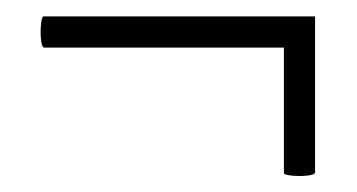

<svg xmlns="http://www.w3.org/2000/svg" viewBox="-20 -287 435 234"><path d="M364 -77Q364 -74 354.5 -73Q345 -72 335.5 -73Q326 -74 326 -76V-267H364ZM34 -229Q31 -229 30 -238.5Q29 -248 30 -257.5Q31 -267 33 -267H364V-229Z"/></svg>

Font: Cormorant Light
Style: Regular
Weight: 300
Designer: Christian Thalmann (Catharsis Fonts)
Foundry: Catharsis Fonts
Version: Version 4.000